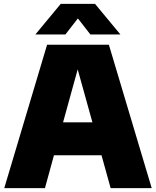

<svg xmlns="http://www.w3.org/2000/svg" viewBox="-20 -971 805 991"><path d="M2 0 223 -740H542L763 0H551L504 -169.5H258.5L212 0ZM305.5 -339.5H457L381 -613ZM162.5 -793 293.5 -951H470.5L601.5 -793H446.5L382 -876L317.5 -793Z"/></svg>

Font: Encode Sans Black
Style: Regular
Weight: 900
Designer: Multiple Designers
Foundry: Impallari Type
Version: Version 3.002; ttfautohint (v1.8.3) -l 8 -r 50 -G 200 -x 14 